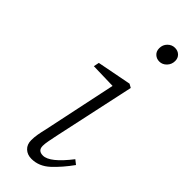

<svg xmlns="http://www.w3.org/2000/svg" viewBox="-247 -755 791 791"><g transform="rotate(45 148.5 -359.0)"><path d="M88 -42Q88 -59 91 -76.5Q94 -94 100 -119L167 -437L55 -440L60 -464L210 -493L226 -484L149 -127Q145 -108 141.5 -89.5Q138 -71 138 -59Q138 -31 167 -31Q207 -31 272 -115L291 -100Q258 -54 222.5 -21Q187 12 143 12Q119 12 103.5 -2.5Q88 -17 88 -42ZM232 -644Q216 -644 204.5 -654.5Q193 -665 193 -683Q193 -703 206.5 -716.5Q220 -730 238 -730Q255 -730 266 -719.5Q277 -709 277 -692Q277 -672 263.5 -658Q250 -644 232 -644Z"/></g></svg>

Font: Source Serif 4 SmText Light
Style: Italic
Weight: 300
Italic angle: -12°
Designer: Frank Grießhammer
Foundry: Adobe
Version: Version 4.005;hotconv 1.1.0;makeotfexe 2.6.0